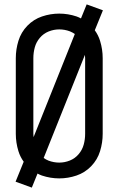

<svg xmlns="http://www.w3.org/2000/svg" viewBox="-20 -805 540 875"><path d="M125 50 51 23 88 -68Q72 -90 64 -116Q52 -155 52 -195V-540Q52 -580 64 -619Q76 -658 104.5 -687.5Q133 -717 171.5 -730Q210 -743 250 -743Q290 -743 329 -730Q340 -726 349 -721L375 -785L449 -758L412 -667Q428 -645 436 -619Q448 -580 448 -540V-195Q448 -155 436 -116Q424 -77 395.5 -47.5Q367 -18 328.5 -5Q290 8 250 8Q210 8 171 -5Q160 -9 151 -14ZM250 -64Q275 -64 298.5 -73.5Q322 -83 338.5 -102.5Q355 -122 361.5 -146Q368 -170 368 -195V-540Q368 -547 367 -555L179 -85Q189 -78 201 -73Q225 -64 250 -64ZM133 -180 321 -650Q311 -657 299 -662Q275 -671 250 -671Q225 -671 201.5 -661.5Q178 -652 161.5 -632.5Q145 -613 138.5 -589Q132 -565 132 -540V-195Q132 -188 133 -180Z"/></svg>

Font: Iosevka SS01
Style: Regular
Weight: 400
Monospace: yes
Designer: Belleve Invis
Foundry: Belleve Invis
Version: 2.3.3; ttfautohint (v1.8.3)